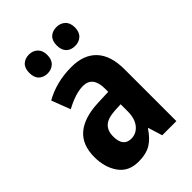

<svg xmlns="http://www.w3.org/2000/svg" viewBox="-223 -844 950 950"><g transform="rotate(-45 252.0 -369.5)"><path d="M267 -557Q353 -557 399 -508Q445 -459 445 -363V0H346L323 -74H320Q292 -31 258.5 -10.5Q225 10 171 10Q102 10 67 -39.5Q32 -89 32 -161Q32 -247 83.5 -290.5Q135 -334 234 -338L309 -341V-362Q309 -450 241 -450Q214 -450 183 -440Q152 -430 117 -411L79 -510Q117 -532 164.5 -544.5Q212 -557 267 -557ZM266 -252Q215 -249 192.5 -228Q170 -207 170 -167Q170 -96 226 -96Q262 -96 285.5 -125Q309 -154 309 -205V-254ZM99 -683Q99 -716 116.5 -732.5Q134 -749 162 -749Q189 -749 207 -732Q225 -715 225 -683Q225 -651 207 -634Q189 -617 162 -617Q134 -617 116.5 -633.5Q99 -650 99 -683ZM291 -683Q291 -716 308.5 -732.5Q326 -749 354 -749Q382 -749 400 -732Q418 -715 418 -683Q418 -651 400 -634Q382 -617 354 -617Q325 -617 308 -634Q291 -651 291 -683Z"/></g></svg>

Font: Noto Sans Khmer UI Condensed
Style: Bold
Weight: 700
Width: 3
Designer: Danh Hong and the Monotype Design Team
Foundry: Monotype Imaging Inc.
Version: Version 2.002; ttfautohint (v1.8.4.7-5d5b)